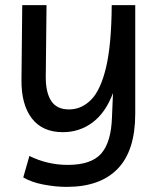

<svg xmlns="http://www.w3.org/2000/svg" viewBox="-20 -521 620 751"><path d="M241 210Q198 210 150.5 201Q103 192 71 173L95 89Q129 106 167 115Q205 124 245 124Q337 124 376 79.5Q415 35 418 -63L422 -157Q393 -80 342 -42Q291 -4 226 -4Q146 -4 104.5 -58Q63 -112 64 -209L67 -501H162L159 -218Q159 -159 180.5 -126Q202 -93 250 -93Q299 -93 336.5 -131Q374 -169 395 -258Q416 -347 417 -501H509V-76Q509 68 440.5 139Q372 210 241 210Z"/></svg>

Font: Livvic Medium
Style: Regular
Weight: 500
Designer: Jacques Le Bailly, Baron von Fonthausen
Version: Version 1.001; ttfautohint (v1.8.2)